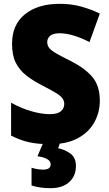

<svg xmlns="http://www.w3.org/2000/svg" viewBox="-20 -744 572 1004"><path d="M502 -217Q502 -156 473 -104Q444 -52 386.5 -21Q329 10 242 10Q179 10 133 0Q87 -10 38 -35V-207Q90 -178 143.5 -162.5Q197 -147 241 -147Q280 -147 298 -162Q316 -177 316 -200Q316 -217 306 -230.5Q296 -244 271 -259Q246 -274 203 -296Q154 -321 118 -349Q82 -377 62.5 -416Q43 -455 43 -515Q43 -615 110.5 -669.5Q178 -724 293 -724Q353 -724 405 -709.5Q457 -695 502 -673L448 -524Q405 -546 365.5 -558Q326 -570 291 -570Q258 -570 242.5 -557Q227 -544 227 -524Q227 -506 237.5 -493Q248 -480 274.5 -464.5Q301 -449 350 -425Q423 -388 462.5 -342Q502 -296 502 -217ZM377 124Q377 177 341.5 208.5Q306 240 245 240Q214 240 188.5 236Q163 232 145 226V133Q161 138 176 140.5Q191 143 206 143Q245 143 245 115Q245 83 176 73L207 0H295L284 31Q319 38 348 59Q377 80 377 124Z"/></svg>

Font: Noto Sans Lao UI SemCond Blk
Style: Regular
Weight: 900
Width: 4
Designer: Monotype Design Team
Foundry: Monotype Imaging Inc.
Version: Version 2.000; ttfautohint (v1.8.4.7-5d5b)